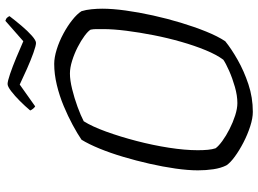

<svg xmlns="http://www.w3.org/2000/svg" viewBox="-140 -796 937 696"><g transform="rotate(-90 328.0 -448.5)"><path d="M270 0Q247 0 217.5 -9.5Q188 -19 159 -34Q130 -49 107.5 -65.5Q85 -82 76 -96Q66 -116 62 -143Q58 -170 58 -199Q58 -235 64.5 -280.5Q71 -326 82 -374.5Q93 -423 107 -470Q121 -517 137 -556Q153 -595 169 -621Q191 -636 222.5 -653Q254 -670 291 -685.5Q328 -701 367.5 -710.5Q407 -720 444 -720Q467 -720 496 -711Q525 -702 553 -687Q581 -672 603 -654.5Q625 -637 635 -621Q640 -605 642 -584.5Q644 -564 644 -546Q644 -509 637.5 -461.5Q631 -414 619.5 -362Q608 -310 593 -260.5Q578 -211 561 -169Q544 -127 526 -100Q499 -78 458.5 -55Q418 -32 370 -16Q322 0 270 0ZM302 -56Q329 -56 360.5 -65Q392 -74 419 -86Q446 -98 459 -107Q477 -131 493.5 -171Q510 -211 524 -260Q538 -309 548 -360Q558 -411 564 -458.5Q570 -506 570 -543Q570 -556 570 -567Q570 -578 568 -588Q563 -597 545.5 -610Q528 -623 504.5 -635Q481 -647 455.5 -655Q430 -663 409 -663Q385 -663 352.5 -655Q320 -647 288.5 -635.5Q257 -624 236 -613Q217 -583 198.5 -532Q180 -481 164.5 -421.5Q149 -362 140 -304Q131 -246 131 -200Q131 -179 132.5 -163Q134 -147 138 -135Q146 -124 164.5 -110.5Q183 -97 207.5 -84.5Q232 -72 257 -64Q282 -56 302 -56ZM520 -786Q510 -786 483.5 -795.5Q457 -805 425.5 -819Q394 -833 369 -845L290 -789Q286 -791 281.5 -796.5Q277 -802 275 -807Q291 -826 309.5 -844.5Q328 -863 345 -876Q362 -889 371 -889Q381 -889 407.5 -880Q434 -871 466.5 -857.5Q499 -844 526 -832L600 -897Q608 -895 612 -890Q616 -885 617 -882Q601 -861 582 -838.5Q563 -816 546 -801Q529 -786 520 -786Z"/></g></svg>

Font: Texturina 12pt Thin
Style: Italic
Weight: 250
Italic angle: -11°
Designer: Guillermo Torres Carreño
Foundry: Omnibus-Type
Version: Version 1.002